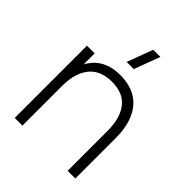

<svg xmlns="http://www.w3.org/2000/svg" viewBox="-216 -893 1015 1015"><g transform="rotate(45 291.5 -386.0)"><path d="M332.5 -627.5H279L333 -772.5H386.5ZM465.5 -296.5Q465.5 -352 453 -390.5Q440.5 -429 418.5 -453.2Q396.5 -477.5 365.8 -488.2Q335 -499 298.5 -499Q262.5 -499 231.2 -488.2Q200 -477.5 177 -453.2Q154 -429 140.8 -390.5Q127.5 -352 127.5 -296.5V0H70V-540H127.5V-458Q136.5 -475 150.8 -492.2Q165 -509.5 186.2 -523.5Q207.5 -537.5 236.8 -546.2Q266 -555 305 -555Q354 -555 394.2 -540Q434.5 -525 463 -493.8Q491.5 -462.5 507.2 -414.8Q523 -367 523 -301.5V0H465.5Z"/></g></svg>

Font: Vela Sans Light
Style: Regular
Weight: 300
Designer: Principal design: Mikhail Sharanda - project Manrope.
Design modification: Ravid Balaliev
Foundry: Mikhail Sharanda
Version: Version 1.001